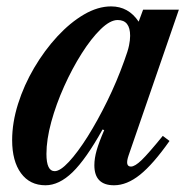

<svg xmlns="http://www.w3.org/2000/svg" viewBox="-20 -554 572 585"><path d="M118.5 10.5Q71 10.5 44 -26.2Q17 -63 17 -127Q17 -180.5 35 -237.5Q53 -294.5 84.2 -347.5Q115.5 -400.5 154.5 -442.8Q193.5 -485 235.8 -509.8Q278 -534.5 318.5 -534.5Q371.5 -534.5 402.5 -488L416 -524.5H525L372 -81Q360 -46.5 379 -46.5Q391 -46.5 411.5 -66.2Q432 -86 476 -140L496.5 -124.5Q446.5 -53.5 406.5 -21.5Q366.5 10.5 327.5 10.5Q267.5 10.5 267.5 -50.5Q267.5 -71.5 274.5 -96Q281.5 -120.5 297.5 -157.5L292.5 -159.5Q242 -69 201 -29.2Q160 10.5 118.5 10.5ZM146.5 -32.5Q163.5 -32.5 190 -61Q216.5 -89.5 246.8 -137.5Q277 -185.5 306.5 -245.5Q336 -305.5 358.5 -368.5Q370 -399.5 373.2 -415.8Q376.5 -432 376.5 -445Q376.5 -493 338.5 -493Q315.5 -493 286.8 -465Q258 -437 229 -391.2Q200 -345.5 175.5 -291Q151 -236.5 136.2 -182.5Q121.5 -128.5 121.5 -85Q121.5 -32.5 146.5 -32.5Z"/></svg>

Font: Libre Caslon Condensed SemiBold Italic
Style: Regular
Weight: 600
Italic angle: -22.583°
Designer: Pablo Impallari, Rodrigo Fuenzalida, Katja Schimmel, Ertekin Erdin
Foundry: Pablo Impallari, Rodrigo Fuenzalida
Version: Version 2.000; ttfautohint (v1.8.4.7-5d5b);gftools[0.9.33]